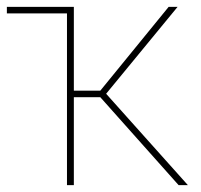

<svg xmlns="http://www.w3.org/2000/svg" viewBox="-20 -539 585 559"><path d="M289 -266 527 0H500L272 -256H195V0H175V-500H0V-519H195V-275H272L471 -519H497Z"/></svg>

Font: Raleway-v4020 Thin
Style: Regular
Weight: 250
Designer: Matt McInerney, Pablo Impallari, Rodrigo Fuenzalida
Foundry: Matt McInerney, Pablo Impallari, Rodrigo Fuenzalida
Version: Version 4.020;PS 004.020;hotconv 1.0.88;makeotf.lib2.5.64775